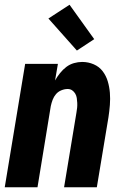

<svg xmlns="http://www.w3.org/2000/svg" viewBox="-20 -789 540 809"><path d="M0 0 86 -520H224L212 -450Q221 -466 233 -481Q245 -496 259.5 -507Q274 -518 291.5 -523Q309 -528 326 -528Q352 -528 375 -518Q398 -508 412.5 -489Q427 -470 434 -446.5Q441 -423 443 -398Q445 -373 443 -347Q441 -321 437 -295L388 0H250L302 -314Q304 -325 305 -335Q306 -345 305.5 -355.5Q305 -366 303.5 -376Q302 -386 297 -394.5Q292 -403 284 -408.5Q276 -414 265 -414Q252 -414 238.5 -408.5Q225 -403 216 -392.5Q207 -382 202 -369Q197 -356 194 -342L138 0ZM304 -576 184 -711 273 -769 377 -624Z"/></svg>

Font: Iosevka Term Curly Hv Obl
Style: Regular
Weight: 900
Italic angle: -9°
Designer: Belleve Invis
Foundry: Belleve Invis
Version: Version 32.3.0